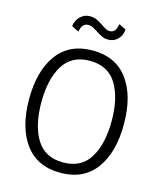

<svg xmlns="http://www.w3.org/2000/svg" viewBox="-130 -988 919 1092"><g transform="rotate(15 329.0 -442.0)"><path d="M50 -350Q50 -517 121.5 -613.5Q193 -710 329 -710Q465 -710 536.5 -613.5Q608 -517 608 -350Q608 -183 536.5 -86.5Q465 10 329 10Q193 10 121.5 -86.5Q50 -183 50 -350ZM536 -350Q536 -486 486 -567.5Q436 -649 329 -649Q222 -649 172 -567.5Q122 -486 122 -350Q122 -214 172 -132.5Q222 -51 329 -51Q436 -51 486 -132.5Q536 -214 536 -350ZM179 -814Q184 -849 207.5 -871.5Q231 -894 263 -894Q286 -894 304.5 -885.5Q323 -877 346 -861Q349 -859 358.5 -853Q368 -847 376 -844Q384 -841 390 -841Q410 -841 420.5 -853.5Q431 -866 436 -894L477 -873Q475 -837 452 -814.5Q429 -792 396 -792Q376 -792 359.5 -799.5Q343 -807 322 -821Q303 -833 291.5 -838.5Q280 -844 268 -844Q249 -844 237.5 -831.5Q226 -819 221 -792Z"/></g></svg>

Font: Niramit Light
Style: Regular
Weight: 300
Designer: Katatrad Aksorn Co.,Ltd.
Foundry: Cadson Demak Co.,Ltd.
Version: Version 1.000; ttfautohint (v1.6)